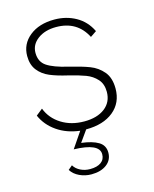

<svg xmlns="http://www.w3.org/2000/svg" viewBox="-108 -571 678 848"><g transform="rotate(-15 231.5 -147.5)"><path d="M196 58Q246 64 273.5 80.5Q301 97 301 130Q301 164 274.5 184Q248 204 205 204Q176 204 150.5 192Q125 180 112 159L131 143Q141 160 161 170Q181 180 205 180Q237 180 255 167Q273 154 273 130Q273 80 157 77L206 5Q146 -2 102 -32.5Q58 -63 38 -109L68 -133Q86 -86 130.5 -58Q175 -30 235 -30Q294 -30 329 -57Q364 -84 364 -131Q364 -167 344 -189Q324 -211 295 -222Q266 -233 217 -245Q169 -256 137 -269.5Q105 -283 85 -308.5Q65 -334 65 -374Q65 -429 108.5 -464Q152 -499 222 -499Q276 -499 320 -474.5Q364 -450 387 -402L359 -383Q317 -465 221 -465Q170 -465 137 -440.5Q104 -416 104 -378Q104 -337 134 -317Q164 -297 228 -282Q286 -268 321.5 -254.5Q357 -241 381 -212.5Q405 -184 405 -135Q405 -70 358.5 -32Q312 6 233 6Z"/></g></svg>

Font: Hanken Grotesk ExtraLight
Style: Regular
Weight: 200
Designer: Alfredo Marco Pradil
Foundry: Hanken Design Co.
Version: Version 3.014